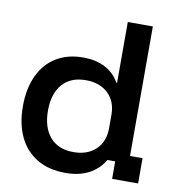

<svg xmlns="http://www.w3.org/2000/svg" viewBox="-80 -773 792 855"><g transform="rotate(10 316.0 -345.0)"><path d="M271.7 10Q195.8 10 142.5 -22.1Q89.2 -54.2 61.7 -112.5Q34.2 -170.8 34.2 -250Q34.2 -329.2 61.3 -387.9Q88.3 -446.7 139.6 -478.3Q190.8 -510 261.7 -510Q320 -510 361.7 -487.9Q403.3 -465.8 425.8 -425H429.2V-700H542.5V-114.2H599.2V0H481.7V-79.2H446.7Q420.8 -35.8 377.1 -12.9Q333.3 10 271.7 10ZM290.8 -87.5Q354.2 -87.5 391.7 -123.3Q429.2 -159.2 429.2 -220V-280Q429.2 -340.8 391.7 -376.7Q354.2 -412.5 290.8 -412.5Q221.7 -412.5 184.6 -369.2Q147.5 -325.8 147.5 -250Q147.5 -174.2 184.6 -130.8Q221.7 -87.5 290.8 -87.5Z"/></g></svg>

Font: Funnel Display Medium
Style: Regular
Weight: 500
Designer: NORD ID, Kristian Moeller
Foundry: Dicotype
Version: Version 1.000